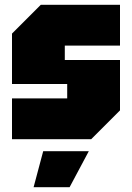

<svg xmlns="http://www.w3.org/2000/svg" viewBox="-20 -580 550 800"><path d="M30 0V-170H260V-230H30V-440L150 -560H480V-390H250V-330H480V-120L360 0ZM120 200 160 50H350L270 200Z"/></svg>

Font: Tektur Condensed Black
Style: Regular
Weight: 900
Width: 3
Designer: Adam Jagosz
Foundry: Adam Jagosz
Version: Version 1.005;gftools[0.9.30]